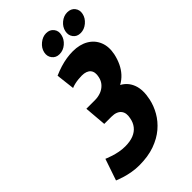

<svg xmlns="http://www.w3.org/2000/svg" viewBox="-266 -981 1085 1085"><g transform="rotate(-45 276.5 -438.5)"><path d="M328 -889Q300 -889 275 -868.5Q250 -848 244 -820Q238 -792 254 -771.5Q270 -751 298 -751Q328 -751 352 -771.5Q376 -792 382 -820Q389 -848 373 -868.5Q357 -889 328 -889ZM496 -888Q467 -888 443 -868Q419 -848 413 -820Q407 -792 422.5 -771.5Q438 -751 467 -751Q496 -751 520.5 -771.5Q545 -792 551 -820Q557 -848 541 -868Q525 -888 496 -888ZM187 -426 198 -294H256Q277 -294 292 -288Q307 -282 315.5 -271Q324 -260 326 -245.5Q328 -231 324 -213Q319 -184 302.5 -163Q286 -142 258.5 -131Q231 -120 192 -120Q168 -120 145 -124.5Q122 -129 103.5 -135Q85 -141 74 -145.5Q63 -150 63 -150L19 -21Q19 -21 31.5 -16Q44 -11 65.5 -4.5Q87 2 115 7Q143 12 173 12Q243 12 296 -7Q349 -26 386 -57.5Q423 -89 445.5 -128.5Q468 -168 477 -210Q491 -275 474.5 -319.5Q458 -364 417 -386Q444 -401 463.5 -422.5Q483 -444 496 -471.5Q509 -499 516 -531Q527 -584 510.5 -624.5Q494 -665 455.5 -687.5Q417 -710 362 -710Q338 -710 312 -706Q286 -702 258.5 -693.5Q231 -685 204 -673L217 -562Q228 -567 243 -570.5Q258 -574 273.5 -575.5Q289 -577 301 -577Q320 -577 333.5 -572Q347 -567 355 -557.5Q363 -548 365 -534Q367 -520 363 -503Q358 -478 342 -460.5Q326 -443 303.5 -434.5Q281 -426 255 -426Z"/></g></svg>

Font: Advent Pro ExtraBold
Style: Italic
Weight: 800
Italic angle: -12°
Version: Version 3.000